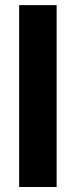

<svg xmlns="http://www.w3.org/2000/svg" viewBox="-20 -748 304 768"><path d="M206.5 -727.5V0H56.6V-727.5Z"/></svg>

Font: Inter 28pt
Style: Bold
Weight: 700
Designer: Rasmus Andersson
Foundry: rsms
Version: Version 4.001;git-66647c0bb